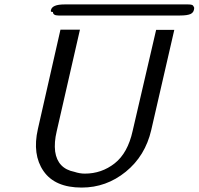

<svg xmlns="http://www.w3.org/2000/svg" viewBox="-20 -828 897 867"><path d="M219 -774Q207 -773 210 -782Q215 -808 271 -808H822H826H830Q850 -808 853 -801Q853 -800 855 -797Q857 -794 857 -792Q856 -772 841 -765Q826 -758 793 -758H244Q219 -758 219 -774ZM151 -245 253 -694H341L236 -235Q224 -185 229 -144Q240 -67 316 -52Q340 -44 363 -44Q439 -44 498 -90.5Q557 -137 579 -237L685 -693H767L663 -241Q636 -124 548 -52.5Q460 19 349 19Q228 19 176.5 -55.5Q125 -130 151 -245Z"/></svg>

Font: Coval
Style: Light Italic
Weight: 300
Foundry: Context Ltd
Version: Version 001.000